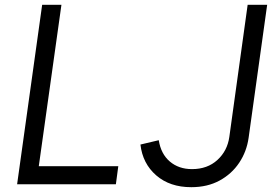

<svg xmlns="http://www.w3.org/2000/svg" viewBox="-20 -765 1151 797"><path d="M51 0 155 -745H235L141 -75H471L461 0ZM563 -165 639 -183Q648 -126 685 -94.5Q722 -63 777 -63Q841 -63 882.5 -101Q924 -139 932 -197L1008 -745H1089L1012 -193Q1004 -136 973 -89.5Q942 -43 891.5 -15.5Q841 12 774 12Q685 12 628.5 -37Q572 -86 563 -165Z"/></svg>

Font: Kosmopol Plus Jakarta Sans Italic It
Style: Regular
Weight: 400
Italic angle: -8.04999°
Designer: Gumpita Rahayu
Foundry: Tokotype
Version: Version 2.006